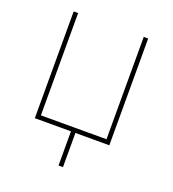

<svg xmlns="http://www.w3.org/2000/svg" viewBox="-132 -646 830 922"><g transform="rotate(20 283.5 -185.0)"><path d="M86.6 -545.5H109.4V-22.7H444.6V-545.5H467.3V0H294V174.7H271.3V0H86.6Z"/></g></svg>

Font: Inter P Thin
Style: Regular
Weight: 100
Designer: Rasmus Andersson
Foundry: rsms
Version: Version 3.018;git-588b23468